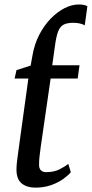

<svg xmlns="http://www.w3.org/2000/svg" viewBox="-20 -850 420 880"><path d="M141 10Q103.5 10 79.5 -9.2Q55.5 -28.5 55.5 -73Q55.5 -78.5 55.8 -85.8Q56 -93 57.2 -103Q58.5 -113 60 -126.2Q61.5 -139.5 64 -156.5L110 -490H47L55.5 -528.5L120.5 -549.5L129.5 -599.5Q138.5 -649.5 160.5 -691.8Q182.5 -734 212.8 -765Q243 -796 276.2 -812.8Q309.5 -829.5 341.5 -829.5Q352 -829.5 362.2 -827.8Q372.5 -826 380.5 -821.5L368.5 -734Q357.5 -740 344 -742.8Q330.5 -745.5 316 -745.5Q288 -745.5 271.8 -737.2Q255.5 -729 246.5 -706Q237.5 -683 231.5 -637L219.5 -551H344.5L336 -490H212L166.5 -175.5Q163 -148.5 161 -131.5Q159 -114.5 159 -94.5Q159 -78.5 167.2 -69.8Q175.5 -61 191.5 -61Q227 -61 252 -73.5Q277 -86 293 -99L304.5 -60.5Q292.5 -46 269.5 -29.5Q246.5 -13 214.2 -1.5Q182 10 141 10Z"/></svg>

Font: Merriweather 28pt
Style: Italic
Weight: 400
Italic angle: -7.8°
Version: Version 2.101